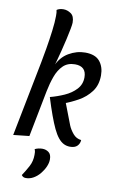

<svg xmlns="http://www.w3.org/2000/svg" viewBox="-106 -810 674 1107"><g transform="rotate(10 231.0 -256.0)"><path d="M13 10 100 -433 174 -420Q198 -476 244 -503Q290 -530 340 -530Q399 -530 425.5 -498Q452 -466 452 -416Q452 -359 423 -320.5Q394 -282 351 -258Q308 -234 266 -219L183 -242Q225 -253 265.5 -271Q306 -289 333 -318Q360 -347 360 -388Q360 -453 294 -453Q251 -453 224.5 -427Q198 -401 183 -359.5Q168 -318 159 -272L106 0ZM347 20Q327 20 310 11.5Q293 3 277.5 -16Q262 -35 247.5 -65.5Q233 -96 217 -140Q201 -184 183 -242L274 -239L327 -101Q337 -77 356 -54.5Q375 -32 404 -29Q403 -8 389 6Q375 20 347 20ZM173 -410 98 -422Q106 -463 115 -516.5Q124 -570 130.5 -621.5Q137 -673 137 -708Q137 -719 136.5 -727.5Q136 -736 134 -743Q140 -748 150.5 -751Q161 -754 173 -754Q196 -754 217 -739.5Q238 -725 238 -687Q238 -677 233 -650Q228 -623 220 -588Q212 -553 203 -517.5Q194 -482 186 -453Q178 -424 173 -410ZM128 242Q119 242 113 239Q107 236 102 229Q121 201 137.5 170Q154 139 154 102Q154 92 153.5 85.5Q153 79 149 69Q159 64 170.5 61.5Q182 59 193 59Q214 59 230 71Q246 83 246 112Q246 133 236 155.5Q226 178 209.5 198Q193 218 172 230Q151 242 128 242Z"/></g></svg>

Font: Sansita Swashed Light Light
Style: Regular
Weight: 300
Version: Version 1.003